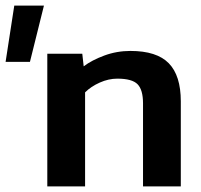

<svg xmlns="http://www.w3.org/2000/svg" viewBox="-87 -666 719 686"><path d="M-67 -445 -36 -646H70L20 -445ZM82 0V-474H207L212 -429Q241 -451 285.5 -467.5Q330 -484 379 -484Q473 -484 516 -440Q559 -396 559 -304V0H424V-297Q424 -345 404.5 -365Q385 -385 332 -385Q301 -385 269.5 -371Q238 -357 217 -336V0Z"/></svg>

Font: Kanit Medium
Style: Regular
Weight: 500
Designer: Katatrad Team
Foundry: CadsonDemak
Version: Version 2.000; ttfautohint (v1.8.3)